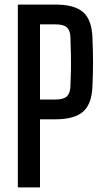

<svg xmlns="http://www.w3.org/2000/svg" viewBox="-20 -820 458 840"><path d="M58 0V-800H222.5Q307 -800 344.5 -766.2Q382 -732.5 384.5 -654Q387 -593.5 387 -544.8Q387 -496 384.5 -444Q382 -366 344 -332Q306 -298 222 -298H155V0ZM155 -384.5H222Q257 -384.5 271.8 -397.8Q286.5 -411 288 -439.5Q289.5 -475 290.2 -509.5Q291 -544 290.2 -580.8Q289.5 -617.5 288 -658.5Q287 -687.5 272 -700.5Q257 -713.5 222.5 -713.5H155Z"/></svg>

Font: Big Shoulders Text Thin SemiBold
Style: Regular
Weight: 600
Version: Version 2.002